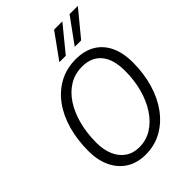

<svg xmlns="http://www.w3.org/2000/svg" viewBox="-267 -1053 1184 1184"><g transform="rotate(-45 325.0 -460.5)"><path d="M287 12Q214 12 161.5 -21Q109 -54 80.5 -114Q52 -174 52 -253Q52 -351 75.5 -434.5Q99 -518 144 -579.5Q189 -641 253 -675.5Q317 -710 398 -710Q471 -710 523.5 -679.5Q576 -649 604.5 -590Q633 -531 633 -446Q633 -350 608.5 -266.5Q584 -183 538 -120.5Q492 -58 428.5 -23Q365 12 287 12ZM292 -48Q352 -48 401.5 -79Q451 -110 487 -164.5Q523 -219 542.5 -290.5Q562 -362 562 -443Q562 -545 518 -597.5Q474 -650 393 -650Q330 -650 280.5 -620Q231 -590 196 -536.5Q161 -483 142 -411Q123 -339 123 -255Q123 -194 143 -147Q163 -100 201 -74Q239 -48 292 -48ZM313 -768 432 -933H504L369 -768ZM447 -768 567 -933H639L503 -768Z"/></g></svg>

Font: Azeret Mono ExtraLight
Style: Italic
Weight: 250
Italic angle: -12°
Designer: Martin Vácha
Foundry: Displaay
Version: Version 1.002